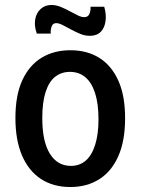

<svg xmlns="http://www.w3.org/2000/svg" viewBox="-20 -739 565 772"><path d="M263 13Q194 13 144.5 -19.5Q95 -52 68.5 -114Q42 -176 42 -264Q42 -357 70 -417Q98 -477 147.5 -507Q197 -537 263 -537Q330 -537 379 -506.5Q428 -476 455.5 -415.5Q483 -355 483 -264Q483 -172 455.5 -110.5Q428 -49 378.5 -18Q329 13 263 13ZM265 -72Q300 -72 324.5 -93Q349 -114 362.5 -156.5Q376 -199 376 -259Q376 -323 362 -365.5Q348 -408 322.5 -429Q297 -450 261 -450Q227 -450 202 -430.5Q177 -411 163.5 -369.5Q150 -328 150 -264Q150 -170 180.5 -121Q211 -72 265 -72ZM341 -595Q321 -595 302 -603Q283 -611 265.5 -620.5Q248 -630 232.5 -638Q217 -646 206 -646Q193 -646 188 -633.5Q183 -621 184 -604H128Q117 -635 121.5 -661Q126 -687 143.5 -703Q161 -719 187 -719Q205 -719 223.5 -711.5Q242 -704 259.5 -694.5Q277 -685 292 -677.5Q307 -670 319 -670Q334 -670 339.5 -683Q345 -696 344 -712H399Q408 -682 404.5 -655Q401 -628 385.5 -611.5Q370 -595 341 -595Z"/></svg>

Font: Bricolage Grotesque SemiCondensed Medium
Style: Regular
Weight: 500
Width: 4
Designer: Mathieu Triay
Foundry: Atelier Triay
Version: Version 1.001;gftools[0.9.33.dev8+g029e19f]